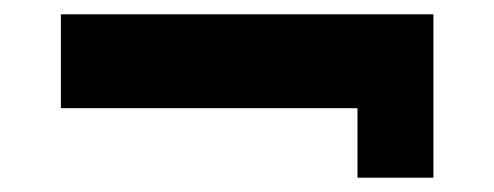

<svg xmlns="http://www.w3.org/2000/svg" viewBox="-20 -423 690 268"><path d="M65 -272V-403H585V-175H479V-272Z"/></svg>

Font: Jost*
Style: Bold
Weight: 700
Version: Version 3.7